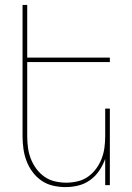

<svg xmlns="http://www.w3.org/2000/svg" viewBox="-20 -755 540 783"><path d="M247 8Q221 8 195.5 2Q170 -4 149 -18.5Q128 -33 112.5 -54Q97 -75 88 -99Q79 -123 75.5 -148.5Q72 -174 72 -200V-735H91V-520H428V-502H91V-200Q91 -177 94 -153.5Q97 -130 105.5 -108Q114 -86 128 -67Q142 -48 161 -34.5Q180 -21 203.5 -15.5Q227 -10 250 -10Q273 -10 296.5 -15.5Q320 -21 339 -34.5Q358 -48 372 -67Q386 -86 394.5 -108Q403 -130 406 -153.5Q409 -177 409 -200V-312H428V0H409V-107Q400 -82 385 -59.5Q370 -37 348 -21Q326 -5 300 1.5Q274 8 247 8Z"/></svg>

Font: Iosevka Thin
Style: Regular
Weight: 100
Monospace: yes
Designer: Belleve Invis
Foundry: Belleve Invis
Version: Version 32.5.0; ttfautohint (v1.8.4)